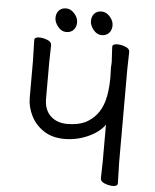

<svg xmlns="http://www.w3.org/2000/svg" viewBox="-59 -925 797 988"><g transform="rotate(5 339.5 -430.5)"><path d="M560.5 14.2Q541 14.2 518.8 5.6Q496.6 -2.9 496.6 -20L498.5 -108.9V-296.9Q470.7 -256.8 412.8 -231Q355 -205.1 292 -205.1Q227.5 -205.1 183.6 -234.6Q139.6 -264.2 117.7 -309.1Q95.7 -354 95.7 -399.9V-591.8L92.8 -698.2Q92.8 -713.9 117.7 -713.9Q137.7 -713.9 159.7 -705.3Q181.6 -696.8 181.6 -680.2L179.7 -591.8V-403.8Q179.7 -346.2 212.6 -314.7Q245.6 -283.2 299.8 -283.2Q354 -283.2 391.6 -300.8Q460.9 -335.9 484.9 -416Q500 -467.8 500 -542L498.5 -591.8L500 -619.1L495.6 -698.2Q495.6 -713.9 521 -713.9Q541 -713.9 563 -705.3Q585 -696.8 585 -680.2L583 -591.8V-108.9L585.9 -2Q585.9 14.2 560.5 14.2ZM290.8 -769Q276.9 -753.9 252.9 -753.9Q229 -753.9 210.4 -776.4Q191.9 -798.8 191.9 -822Q191.9 -845.2 205.3 -860.1Q218.8 -875 242.7 -875Q266.6 -875 285.6 -853.5Q304.7 -832 304.7 -808.1Q304.7 -784.2 290.8 -769ZM473.9 -769Q460 -753.9 435.8 -753.9Q411.6 -753.9 393.3 -776.4Q375 -798.8 375 -822Q375 -845.2 388.4 -860.1Q401.9 -875 425.8 -875Q449.7 -875 468.8 -853.5Q487.8 -832 487.8 -808.1Q487.8 -784.2 473.9 -769Z"/></g></svg>

Font: LXGW WenKai GB Screen
Style: Regular
Weight: 400
Designer: LXGW / Fontworks Inc.
Foundry: LXGW / Fontworks Inc.
Version: Version 1.321;February 19, 2024;FontCreator 14.0.0.2901 64-b